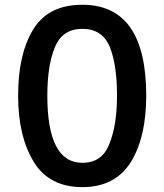

<svg xmlns="http://www.w3.org/2000/svg" viewBox="-20 -767 687 802"><path d="M121.1 -90.8Q55.7 -197.3 55.7 -367.2Q55.7 -542 119.1 -644.5Q181.6 -747.1 324.2 -747.1Q590.8 -747.1 590.8 -367.2Q590.8 -194.3 526.4 -89.8Q460.9 14.6 324.2 14.6Q185.5 14.6 121.1 -90.8ZM436.5 -165Q468.8 -244.1 468.8 -367.2Q468.8 -496.1 438.5 -571.3Q407.2 -646.5 324.2 -646.5Q241.2 -646.5 210 -571.3Q177.7 -496.1 177.7 -367.2Q177.7 -86.9 324.2 -86.9Q406.2 -86.9 436.5 -165Z"/></svg>

Font: Alata=Ham
Style: Regular
Weight: 400
Designer: Spyros Zevelakis, Eben Sorkin
Version: Version 1.004